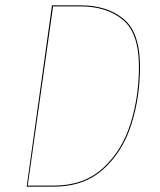

<svg xmlns="http://www.w3.org/2000/svg" viewBox="-20 -700 601 720"><path d="M505 -450Q505 -335 472.5 -233Q440 -131 367.5 -65.5Q295 0 181 0H80L175 -680H282Q382 -680 443.5 -629Q505 -578 505 -450ZM179 -676 84 -4H182Q294 -4 365.5 -69Q437 -134 469 -235Q501 -336 501 -450Q501 -576 440.5 -626Q380 -676 282 -676Z"/></svg>

Font: Fira Sans Condensed Four
Style: Italic
Weight: 100
Width: 3
Italic angle: -8°
Designer: bBox Type GmbH & Carrois Corporate GbR & Edenspiekermann AG
Foundry: bBox Type GmbH & Carrois Corporate GbR & Edenspiekermann AG
Version: Version 4.301